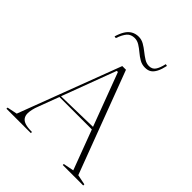

<svg xmlns="http://www.w3.org/2000/svg" viewBox="-245 -1063 1213 1213"><g transform="rotate(45 361.0 -456.5)"><path d="M18 0V-10L86 -24L345 -708H378L636 -24L704 -10V0H521V-9L592 -23L352 -662H342L151 -152Q142 -130 137.5 -109.5Q133 -89 133 -74Q133 -53 143 -38.5Q153 -24 175.5 -17Q198 -10 236 -10V0ZM192 -289V-299L498 -306V-289ZM453 -802Q426 -802 403.5 -815Q381 -828 360.5 -845.5Q340 -863 319 -876Q298 -889 276 -889Q243 -889 224.5 -868Q206 -847 191 -804L178 -806Q188 -840 202.5 -864Q217 -888 238.5 -900.5Q260 -913 288 -913Q313 -913 335.5 -900Q358 -887 379 -870Q400 -853 421 -840Q442 -827 464 -827Q492 -827 506.5 -847.5Q521 -868 531 -911L544 -908Q536 -871 524 -847.5Q512 -824 495.5 -813Q479 -802 453 -802Z"/></g></svg>

Font: Kalnia Thin ExtraLight
Style: Regular
Weight: 250
Version: Version 1.105